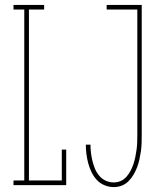

<svg xmlns="http://www.w3.org/2000/svg" viewBox="-20 -755 640 783"><path d="M444 8Q425 8 406.5 0.5Q388 -7 375 -21Q362 -35 353.5 -52.5Q345 -70 340 -88.5Q335 -107 332.5 -126.5Q330 -146 330 -165H349Q349 -148 351 -131.5Q353 -115 357 -98.5Q361 -82 367.5 -66.5Q374 -51 385 -38Q396 -25 411.5 -18Q427 -11 444 -11Q459 -11 472.5 -17Q486 -23 496 -34.5Q506 -46 513 -59.5Q520 -73 524.5 -87Q529 -101 532 -115.5Q535 -130 537 -145Q539 -160 539.5 -175Q540 -190 540 -205V-716H415V-735H558V-205Q558 -188 557.5 -171Q557 -154 554.5 -137.5Q552 -121 548.5 -104.5Q545 -88 539 -72.5Q533 -57 524.5 -42.5Q516 -28 504 -16Q492 -4 476.5 2Q461 8 444 8ZM35 0V-19H79V-716H35V-735H160V-716H98V-19H232V-145H250V0Z"/></svg>

Font: Iosevka HT Thin Extended
Style: Regular
Weight: 100
Width: 7
Monospace: yes
Designer: Belleve Invis
Foundry: Belleve Invis
Version: Version 32.3.0; ttfautohint (v1.8.4)